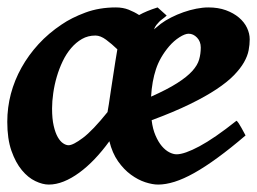

<svg xmlns="http://www.w3.org/2000/svg" viewBox="-23 -477 693 517"><path d="M432.6 -352.5Q407.7 -323.2 397 -290.8Q386.2 -258.3 383.8 -216.8Q427.7 -236.3 454.1 -253.2Q480.5 -270 494.6 -285.6Q508.8 -301.3 513.2 -316.7Q517.6 -332 517.6 -349.1Q517.6 -365.2 507.6 -375.7Q497.6 -386.2 484.9 -386.2Q475.1 -386.2 460.2 -376.7Q445.3 -367.2 432.6 -352.5ZM270 -195.8Q272.5 -213.4 275.6 -233.4Q278.8 -253.4 281.7 -273.2Q284.7 -293 287.6 -311.5Q290.5 -330.1 293 -344.2Q278.3 -358.4 262.9 -369.9Q247.6 -381.3 233.9 -381.3Q213.9 -381.3 197.8 -372.1Q181.6 -362.8 168.5 -347.4Q155.3 -332 145.8 -312Q136.2 -292 129.9 -270.3Q123.5 -248.5 120.4 -226.3Q117.2 -204.1 117.2 -185.1Q117.2 -157.2 121.6 -138.2Q126 -119.1 132.6 -107.7Q139.2 -96.2 147 -91.1Q154.8 -85.9 161.6 -85.9Q173.8 -85.9 200.2 -105.7Q226.6 -125.5 266.6 -175.3Q267.1 -176.3 267.1 -178.7ZM425.8 -435.1Q419.9 -429.7 414.8 -426Q409.7 -422.4 405.8 -418.5Q401.9 -414.6 398.2 -409.9Q394.5 -405.3 391.6 -397.9L410.2 -413.1Q421.9 -421.9 437.7 -429.9Q453.6 -438 470.9 -444.1Q488.3 -450.2 505.6 -453.6Q522.9 -457 538.1 -457Q564.5 -457 585.2 -449.5Q606 -441.9 620.4 -429.7Q634.8 -417.5 642.1 -402.1Q649.4 -386.7 649.4 -371.1Q649.4 -356.9 646.5 -341.6Q643.6 -326.2 634 -309.3Q624.5 -292.5 606.9 -274.4Q589.4 -256.3 560.1 -236.8Q530.8 -217.3 487.8 -196.3Q444.8 -175.3 385.3 -153.3Q388.2 -129.4 395.8 -112.1Q403.3 -94.7 412.8 -83.5Q422.4 -72.3 432.9 -66.9Q443.4 -61.5 452.6 -61.5Q473.6 -61.5 513.9 -83Q554.2 -104.5 613.8 -151.9Q616.2 -150.4 619.9 -144.8Q623.5 -139.2 627.2 -132.6Q630.9 -126 634 -120.1Q637.2 -114.3 638.2 -112.3Q597.7 -77.6 563.2 -52.5Q528.8 -27.3 500 -11.2Q471.2 4.9 447 12.5Q422.9 20 402.8 20Q387.7 20 368.2 13.7Q348.6 7.3 329.6 -6.6Q310.5 -20.5 294.9 -42.7Q279.3 -64.9 271.5 -96.7Q252.4 -70.3 231.9 -48.8Q211.4 -27.3 190.4 -12Q169.4 3.4 148.7 11.7Q127.9 20 108.4 20Q91.8 20 72.3 10.7Q52.7 1.5 35.9 -18.8Q19 -39.1 7.8 -71Q-3.4 -103 -3.4 -148.9Q-3.4 -187.5 6.3 -224.4Q16.1 -261.2 34.9 -294.9Q53.7 -328.6 80.8 -358.2Q107.9 -387.7 143.1 -411.1Q169.4 -429.2 206.8 -443.1Q244.1 -457 289.1 -457Q308.1 -457 323.5 -450.9Q338.9 -444.8 351.6 -436.5Q361.3 -441.9 373.5 -447Q385.7 -452.1 401.4 -457Z"/></svg>

Font: Gentium Book Basic
Style: Bold Italic
Weight: 700
Italic angle: -8°
Designer: J. Victor Gaultney and Annie Olsen
Foundry: SIL International
Version: Version 1.102; 2013; Maintenance release